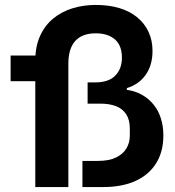

<svg xmlns="http://www.w3.org/2000/svg" viewBox="-20 -758 709 778"><path d="M123 0V-512Q123 -569 142 -611.5Q161 -654 194.5 -682Q228 -710 272.5 -724Q317 -738 368 -738Q422 -738 464.5 -725Q507 -712 536.5 -687.5Q566 -663 582 -628.5Q598 -594 598 -552Q598 -494 570.5 -455Q543 -416 494 -401V-394Q529 -389 556 -373.5Q583 -358 602.5 -334Q622 -310 632 -278Q642 -246 642 -209Q642 -144 613 -97Q584 -50 529.5 -25Q475 0 397 0H314V-106H377Q422 -106 450.5 -120Q479 -134 492.5 -157Q506 -180 506 -208V-238Q506 -273 491 -295.5Q476 -318 449.5 -328Q423 -338 388 -338H335V-424H365Q420 -424 447 -451.5Q474 -479 474 -524Q474 -574 445.5 -598.5Q417 -623 368 -623Q313 -623 285 -592Q257 -561 257 -500V0ZM23 -429V-533H210V-429Z"/></svg>

Font: Hubot Sans SemiBold
Style: Regular
Weight: 600
Designer: Deni Anggara
Foundry: GitHub, Inc., Subsidiary of Microsoft Corporation
Version: Version 2.000